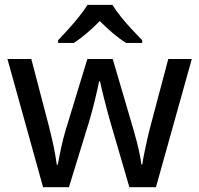

<svg xmlns="http://www.w3.org/2000/svg" viewBox="-20 -786 835 805"><path d="M522.5 -1 440.4 -282.2Q435.1 -301.3 429 -324.2Q422.9 -347.2 417 -370.1Q411.1 -393.1 406.5 -412.8Q401.9 -432.6 399.4 -444.8H395.5Q393.1 -432.6 388.7 -412.8Q384.3 -393.1 378.7 -369.9Q373 -346.7 366.9 -323.2Q360.8 -299.8 355 -280.8L269 -1H160.6L11.2 -538.6H111.3L185.1 -256.8Q192.4 -228.5 199.2 -198.2Q206.1 -168 210.9 -141.1Q215.8 -114.3 218.3 -95.2H222.2Q224.6 -107.9 228.3 -126.7Q231.9 -145.5 236.3 -166.3Q240.7 -187 245.8 -206.5Q251 -226.1 255.4 -240.7L346.2 -538.6H452.6L540 -241.2Q546.4 -219.7 553.2 -193.1Q560.1 -166.5 565.4 -140.6Q570.8 -114.7 572.8 -96.2H576.7Q578.6 -112.8 584 -139.2Q589.4 -165.5 596.2 -196.5Q603 -227.5 610.8 -256.8L685.5 -538.6H784.2L633.8 -1ZM451.7 -765.6Q464.4 -743.7 486.6 -716.1Q508.8 -688.5 533.2 -662.4Q557.6 -636.2 576.2 -617.2V-606H508.3Q481.9 -622.6 453.4 -646.7Q424.8 -670.9 398.4 -697.8Q372.1 -670.9 344.2 -647.2Q316.4 -623.5 290 -606H223.6V-617.2Q242.2 -636.7 265.9 -662.8Q289.6 -689 311.5 -716.3Q333.5 -743.7 346.7 -765.6Z"/></svg>

Font: Open Sans Medium
Style: Regular
Weight: 500
Designer: Monotype Design Team
Foundry: Monotype Imaging Inc.
Version: Version 3.000